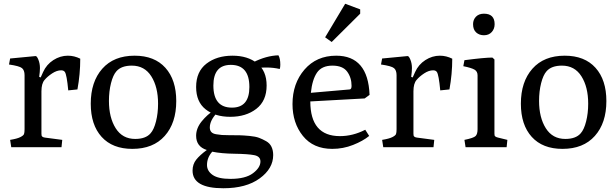

<svg xmlns="http://www.w3.org/2000/svg" viewBox="-20 -785 3286 1024"><path d="M40 0 34 -39Q71 -45 88 -53.5Q105 -62 108 -70Q111 -78 111 -96V-384Q111 -410 97.5 -421.5Q84 -433 28 -441L34 -473L170 -486Q177 -486 185 -466Q193 -446 193 -422Q193 -403 189 -375L197 -372L210 -401Q228 -441 264.5 -464.5Q301 -488 342 -488Q376 -488 408 -472Q408 -390 393 -308L344 -303Q336 -387 326 -401Q320 -410 306 -410Q283 -410 258 -393.5Q233 -377 218 -359Q201 -340 201 -298V-72Q201 -65 202 -61.5Q203 -58 207.5 -55Q212 -52 221 -51L312 -39L308 0Z M464 -232Q464 -349 525.5 -418.5Q587 -488 698 -488Q804 -488 862 -423.5Q920 -359 920 -246Q920 -129 858.5 -60Q797 9 686 9Q580 9 522 -55Q464 -119 464 -232ZM701 -44Q757 -44 783 -74Q801 -94 812 -137.5Q823 -181 823 -232Q823 -321 787 -378Q751 -435 683 -435Q627 -435 601 -405Q583 -385 572 -341.5Q561 -298 561 -247Q561 -158 597 -101Q633 -44 701 -44Z M1344 -422 1331 -453Q1400 -488 1465 -490Q1475 -473 1475 -440Q1475 -426 1472 -417Q1438 -425 1400 -425Q1364 -425 1344 -422ZM1208 -162Q1127 -162 1076.5 -202Q1026 -242 1026 -321Q1026 -403 1081 -445.5Q1136 -488 1220 -488Q1301 -488 1351.5 -447.5Q1402 -407 1402 -329Q1402 -247 1347 -204.5Q1292 -162 1208 -162ZM1217 -211Q1310 -211 1310 -321Q1310 -439 1211 -439Q1118 -439 1118 -329Q1118 -211 1217 -211ZM1026 -61Q1026 -101 1055.5 -137.5Q1085 -174 1123 -198L1138 -184Q1099 -143 1099 -105Q1099 -90 1107 -81Q1115 -72 1133 -69Q1151 -66 1164 -65Q1177 -64 1202 -64Q1238 -64 1258.5 -63.5Q1279 -63 1311 -60Q1343 -57 1361.5 -50Q1380 -43 1399.5 -32Q1419 -21 1428 -2Q1437 17 1437 42Q1437 114 1365 166.5Q1293 219 1171 219Q1007 219 1007 125Q1007 91 1026.5 66.5Q1046 42 1083 15Q1026 -3 1026 -61ZM1112 24Q1084 55 1084 95Q1084 127 1114 148Q1144 169 1209 169Q1289 169 1329 139Q1369 109 1369 76Q1369 49 1336 42.5Q1303 36 1231.5 35Q1160 34 1112 24Z M1540 -230Q1540 -340 1604 -414Q1668 -488 1773 -488Q1943 -488 1951 -279L1925 -260L1635 -244Q1635 -59 1793 -59Q1862 -59 1928 -93L1949 -60Q1916 -33 1863 -12Q1810 9 1752 9Q1651 9 1595.5 -60Q1540 -129 1540 -230ZM1638 -290 1845 -308Q1855 -309 1855 -327Q1855 -371 1831.5 -403Q1808 -435 1753 -435Q1696 -435 1670.5 -397.5Q1645 -360 1638 -290ZM1901 -735V-712L1749 -561L1714 -586L1821 -765Z M2024 0 2018 -39Q2055 -45 2072 -53.5Q2089 -62 2092 -70Q2095 -78 2095 -96V-384Q2095 -410 2081.5 -421.5Q2068 -433 2012 -441L2018 -473L2154 -486Q2161 -486 2169 -466Q2177 -446 2177 -422Q2177 -403 2173 -375L2181 -372L2194 -401Q2212 -441 2248.5 -464.5Q2285 -488 2326 -488Q2360 -488 2392 -472Q2392 -390 2377 -308L2328 -303Q2320 -387 2310 -401Q2304 -410 2290 -410Q2267 -410 2242 -393.5Q2217 -377 2202 -359Q2185 -340 2185 -298V-72Q2185 -65 2186 -61.5Q2187 -58 2191.5 -55Q2196 -52 2205 -51L2296 -39L2292 0Z M2463 0 2457 -39Q2506 -49 2516.5 -59.5Q2527 -70 2527 -96V-383Q2527 -404 2511 -413.5Q2495 -423 2451 -432L2457 -464Q2564 -478 2606 -478L2617 -468V-72Q2617 -65 2618 -62Q2619 -59 2623.5 -56Q2628 -53 2637 -51L2686 -39L2682 0ZM2561 -597Q2536 -597 2519.5 -612Q2503 -627 2503 -656Q2503 -680 2518.5 -696Q2534 -712 2561 -712Q2618 -712 2618 -656Q2618 -631 2602.5 -614Q2587 -597 2561 -597Z M2758 -232Q2758 -349 2819.5 -418.5Q2881 -488 2992 -488Q3098 -488 3156 -423.5Q3214 -359 3214 -246Q3214 -129 3152.5 -60Q3091 9 2980 9Q2874 9 2816 -55Q2758 -119 2758 -232ZM2995 -44Q3051 -44 3077 -74Q3095 -94 3106 -137.5Q3117 -181 3117 -232Q3117 -321 3081 -378Q3045 -435 2977 -435Q2921 -435 2895 -405Q2877 -385 2866 -341.5Q2855 -298 2855 -247Q2855 -158 2891 -101Q2927 -44 2995 -44Z"/></svg>

Font: Poly
Style: Regular
Weight: 400
Designer: Jos Nicols Silva Schwarzenberg
Foundry: Jose Nicolas Silva Schwarzenberg
Version: Version 1.001